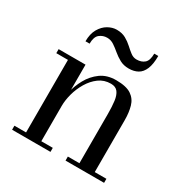

<svg xmlns="http://www.w3.org/2000/svg" viewBox="-159 -818 916 949"><g transform="rotate(30 299.0 -343.5)"><path d="M191 -460V-23H256.5V0H37.5V-23H104V-437H37.5V-460ZM496 -319.5V-23H562.5V0H342.5V-23H408.5V-304Q408.5 -346 404.5 -376.8Q400.5 -407.5 387.5 -424.5Q374.5 -441.5 347.5 -441.5Q309 -441.5 280 -420Q251 -398.5 231 -365Q211 -331.5 201 -294.2Q191 -257 191 -224.5L176.5 -222.5Q176.5 -255.5 186 -297.5Q195.5 -339.5 217 -378.8Q238.5 -418 274 -443.8Q309.5 -469.5 361 -469.5Q419 -469.5 447.8 -450.2Q476.5 -431 486.2 -397Q496 -363 496 -319.5ZM385 -550Q355.5 -550 333.5 -562Q311.5 -574 293.2 -589.5Q275 -605 257 -617Q239 -629 218 -629Q193.5 -629 175 -614Q156.5 -599 156.5 -560H133Q133 -602.5 149.2 -630.8Q165.5 -659 190 -673Q214.5 -687 239 -687Q269.5 -687 291 -675Q312.5 -663 329.2 -647.5Q346 -632 361.8 -620Q377.5 -608 396 -608Q424 -608 441 -623Q458 -638 458 -677H481Q481 -630 469.2 -602Q457.5 -574 436 -562Q414.5 -550 385 -550Z"/></g></svg>

Font: BodoniModa 10 Custom
Style: Regular
Weight: 400
Designer: Owen Earl
Foundry: indestructible type
Version: Version 2.005